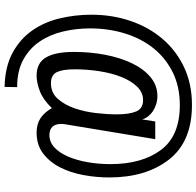

<svg xmlns="http://www.w3.org/2000/svg" viewBox="-30 -720 908 889"><g transform="rotate(90 424.5 -275.0)"><path d="M541.9 -539.3 532.4 -479Q527.9 -494.1 517.9 -506.8Q508 -519.4 493.7 -528.8Q479.4 -538.1 461.8 -543.7Q444.1 -549.3 424.1 -549.3Q374.7 -549.3 336.2 -517Q297.7 -484.7 272.1 -430.7Q246.4 -376.7 233.1 -307.1Q219.9 -237.4 219.9 -162.3Q219.9 -77.7 245.1 -33.9Q270.3 10 329.7 10Q362.6 10 402.2 -5.3Q441.9 -20.6 479.9 -60.7Q501 -24.3 528.1 -7.1Q555.3 10 593.3 10Q650.9 10 690.5 -20.4Q730.1 -50.9 754.6 -98.9Q779.1 -147 790.1 -206.9Q801.1 -266.9 801.1 -326.6Q801.1 -496.4 718.3 -602.9Q635.4 -709.3 465.3 -709.3Q367.7 -709.3 290.4 -672.6Q213.1 -635.9 159.2 -572.6Q105.3 -509.4 76.4 -424.7Q47.6 -340 47.6 -243.7Q47.6 -168.7 64.4 -97.7Q81.1 -26.7 120 29.4Q158.9 85.6 223.2 120.9Q287.6 156.1 382 158.3L382.9 100.1Q307.6 100.1 255.8 71.7Q204 43.3 171.9 -4.1Q139.7 -51.6 125.4 -112.4Q111 -173.1 111 -237.1Q111 -323.7 134.6 -399.6Q158.3 -475.6 203.6 -531.9Q248.9 -588.1 315 -620.6Q381.1 -653.1 466.1 -653.1Q609 -653.1 674.2 -565.3Q739.4 -477.4 739.4 -331.7Q739.4 -277 730.5 -226.3Q721.6 -175.6 704.6 -136Q687.6 -96.4 662.6 -72.9Q637.6 -49.3 604.7 -49.3Q580.4 -49.3 566.9 -62.7Q553.4 -76.1 553.4 -104Q553.4 -108.1 553.8 -113.6Q554.1 -119.1 555.4 -125.3L623.9 -539.3ZM365 -56.4Q326.3 -56.4 313.4 -83.9Q300.4 -111.4 300.4 -167Q300.4 -223.6 309.1 -280.1Q317.9 -336.7 335.6 -381.6Q353.3 -426.6 380.1 -454.7Q406.9 -482.9 443.3 -482.9Q482.4 -482.9 495.7 -450.7Q509 -418.6 509 -360Q509 -318.4 503.1 -265.9Q497.1 -213.3 481.3 -166.9Q465.4 -120.4 437.4 -88.4Q409.3 -56.4 365 -56.4Z"/></g></svg>

Font: Secuela Black
Style: Regular
Weight: 900
Designer: Fernando Haro
Foundry: deFharo
Version: Version 1.704